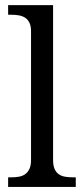

<svg xmlns="http://www.w3.org/2000/svg" viewBox="-20 -741 333 761"><path d="M23.9 -38.1Q40 -38.1 54.4 -40.5Q68.8 -43 79.3 -50.3Q89.8 -57.6 96.4 -71Q103 -84.5 103 -106.9V-617.2Q103 -638.2 96.4 -651.4Q89.8 -664.6 78.6 -671.4Q67.4 -678.2 53.2 -680.4Q39.1 -682.6 23.9 -682.6H12.2V-720.7H190.4V-106.9Q190.4 -84.5 196.5 -71Q202.6 -57.6 213.1 -50.3Q223.6 -43 238.3 -40.5Q252.9 -38.1 269 -38.1H280.3V0H12.2V-38.1Z"/></svg>

Font: MUA Office
Style: Regular
Weight: 400
Designer: Khon Soe Zaw Thu
Foundry: Myanmar Unicode
Version: Version 2.10 June 24, 2017